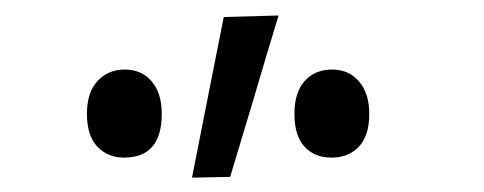

<svg xmlns="http://www.w3.org/2000/svg" viewBox="-20 -812 640 254"><path d="M234 -577Q244.5 -630.5 255 -683.5Q265.5 -736.5 276 -789.5L348.5 -791.5Q332 -737.5 316.5 -684.5Q300.5 -631.5 284.5 -578ZM144 -603.5Q122.5 -603.5 108.8 -618Q95 -632.5 95 -661.5Q95 -689.5 109 -704.8Q123 -720 145 -720Q167.5 -720 180.8 -704.2Q194 -688.5 194 -661.5Q194 -603.5 144 -603.5ZM418.5 -603.5Q396 -603.5 382.8 -618Q369.5 -632.5 369.5 -661.5Q369.5 -689.5 383 -704.8Q396.5 -720 419.5 -720Q441.5 -720 455 -704.2Q468.5 -688.5 468.5 -661.5Q468.5 -632.5 454.8 -618Q441 -603.5 418.5 -603.5Z"/></svg>

Font: Heraclito
Style: Regular
Weight: 400
Designer: Kostas Bartsokas (font) & Cristiano Sobral (main changes)
Foundry: Kostas Bartsokas (font) & Cristiano Sobral (main changes)
Version: Version 1.00;July 8, 2020;FontCreator 13.0.0.2655 64-bit